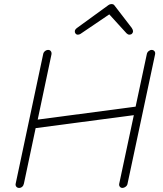

<svg xmlns="http://www.w3.org/2000/svg" viewBox="-20 -921 804 947"><path d="M363.8 -750Q356.9 -750 352.5 -755.6Q348.1 -761.2 349.1 -768.1Q350.1 -775.9 359.9 -783.2L515.1 -896Q521.5 -900.9 529.8 -900.9Q539.6 -900.9 543.9 -895L629.9 -783.2Q636.2 -773.4 636.2 -767.1Q636.2 -760.3 631.3 -755.1Q626.5 -750 618.2 -750Q610.8 -750 604 -756.8L519 -850.1L377 -753.9Q371.1 -750 363.8 -750ZM57.1 -14.2 192.9 -653.8Q194.3 -662.6 201.7 -668.7Q209 -674.8 217.8 -674.8Q226.1 -674.8 230.7 -668.5Q235.4 -662.1 233.9 -652.8L166 -331.1L648.9 -395L704.1 -653.8Q705.6 -662.6 712.9 -668.7Q720.2 -674.8 728 -674.8Q736.3 -674.8 741.5 -668.9Q746.6 -663.1 745.1 -653.8L608.9 -14.2Q607.4 -5.9 599.6 0Q591.8 5.9 584 5.9Q575.7 5.9 571 -0.2Q566.4 -6.3 567.9 -14.2L640.1 -353L155.8 -289.1L98.1 -16.1Q96.2 -5.9 89.6 0Q83 5.9 74.2 5.9Q65.4 5.9 60.5 -0.2Q55.7 -6.3 57.1 -14.2Z"/></svg>

Font: Comic Neue Light
Style: Italic
Weight: 300
Italic angle: -12°
Designer: Craig Rozynski
Foundry: Craig Rozynski
Version: Version 2.003;hotconv 1.0.109;makeotfexe 2.5.65596